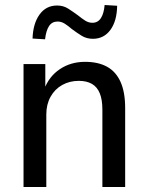

<svg xmlns="http://www.w3.org/2000/svg" viewBox="-20 -747 592 767"><path d="M74 0V-491H161V-391H157Q176 -442 219.5 -471Q263 -500 320 -500Q372 -500 407.5 -480.5Q443 -461 461.5 -420Q480 -379 480 -315V0H389V-309Q389 -349 378.5 -374.5Q368 -400 347 -412Q326 -424 295 -424Q258 -424 228.5 -407.5Q199 -391 182 -360.5Q165 -330 165 -290V0ZM160 -590 110 -593Q112 -653 138 -689Q164 -725 208 -725Q233 -725 252.5 -712.5Q272 -700 291 -686Q307 -673 320.5 -664.5Q334 -656 349 -656Q371 -656 383 -674.5Q395 -693 398 -727L448 -724Q447 -663 421 -627.5Q395 -592 351 -592Q326 -592 306.5 -604Q287 -616 267 -631Q252 -644 238.5 -652.5Q225 -661 210 -661Q188 -661 176 -643Q164 -625 160 -590Z"/></svg>

Font: Nunito Sans 10pt SemiCondensed Medium
Style: Regular
Weight: 500
Width: 4
Designer: Vernon Adams
Foundry: Vernon Adams
Version: Version 3.101;gftools[0.9.27]